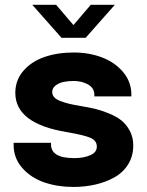

<svg xmlns="http://www.w3.org/2000/svg" viewBox="-20 -757 604 790"><path d="M112.8 -737.3H210.9L282.2 -653.8L353.5 -737.3H452.6L332.5 -601.6H232.9ZM281.7 12.2Q216.8 12.2 162.1 -6.6Q107.4 -25.4 71.8 -65.7Q36.1 -106 36.1 -160.6V-169.4H189.9V-162.6Q189.9 -106.4 285.6 -106.4Q323.7 -106.4 351.1 -118.2Q378.4 -129.9 378.4 -153.8Q378.4 -178.7 352.1 -189.9Q325.7 -201.2 255.4 -213.4Q43 -248 43 -375Q43 -427.2 76.2 -465.6Q109.4 -503.9 162.8 -522.5Q216.3 -541 283.2 -541Q346.2 -541 399.7 -520.8Q453.1 -500.5 486.8 -460.2Q520.5 -419.9 520.5 -367.7V-360.4H368.2V-366.7Q368.2 -394.5 342.8 -409.2Q317.4 -423.8 282.7 -423.8Q261.7 -423.8 242.9 -420.2Q224.1 -416.5 209.5 -405.8Q194.8 -395 194.8 -378.4Q194.8 -366.2 203.1 -356.9Q211.4 -347.7 228.8 -341.1Q246.1 -334.5 265.4 -329.8Q284.7 -325.2 314.5 -320.3Q346.7 -314.9 371.6 -309.1Q396.5 -303.2 427.7 -290.5Q459 -277.8 479.5 -261.5Q500 -245.1 514.2 -218.5Q528.3 -191.9 528.3 -158.7Q528.3 -114.7 507.3 -80.8Q486.3 -46.9 450.4 -27.1Q414.6 -7.3 372.1 2.4Q329.6 12.2 281.7 12.2Z"/></svg>

Font: Epilogue
Style: Bold
Weight: 700
Designer: Tyler Finck
Foundry: Etcetera Type Co
Version: Version 2.112